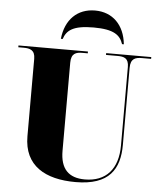

<svg xmlns="http://www.w3.org/2000/svg" viewBox="-62 -996 892 1060"><g transform="rotate(5 384.5 -466.5)"><path d="M247 -771H257C273 -819 307 -849 422 -849C536 -849 570 -819 586 -771H596C585 -878 519 -943 422 -943C324 -943 258 -878 247 -771ZM396 10C584 10 639 -84 639 -217V-644C639 -697 667 -704 703 -704H753V-714H503V-704H567C603 -704 629 -697 629 -648V-213C629 -82 563 -9 446 -9C356 -9 310 -56 310 -156V-644C310 -697 338 -704 373 -704H402V-714H17V-704H46C81 -704 110 -697 110 -648V-219C110 -55 229 10 396 10Z"/></g></svg>

Font: Noto Serif Display Black
Style: Regular
Weight: 900
Designer: Monotype Design Team
Foundry: Monotype Imaging Inc.
Version: Version 2.009